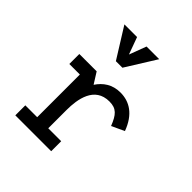

<svg xmlns="http://www.w3.org/2000/svg" viewBox="-204 -884 1018 1018"><g transform="rotate(45 305.0 -375.0)"><path d="M215 -470H85V-395H164V-75H75V0H344V-75H247V-212C247 -294 265 -405 376 -405C429 -405 450 -380 474 -319L545 -352C511 -444 452 -480 384 -480C323 -480 282 -450 254 -408ZM404 -750H309L273 -654L238 -750H143L249 -580H298Z"/></g></svg>

Font: Necto Mono
Style: Regular
Weight: 400
Designer: Marco Condello
Foundry: Collletttivo
Version: Version 1.300;Glyphs 3.2 (3217)